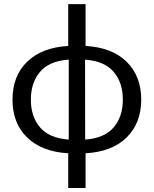

<svg xmlns="http://www.w3.org/2000/svg" viewBox="-20 -736 745 930"><path d="M394.5 174.5H310.5V6.5Q182.5 -1 111.5 -70Q40.5 -139 40.5 -253.5Q40.5 -368 111.5 -437Q182.5 -506 310.5 -513.5V-716H394.5V-513.5Q523.5 -506 593.8 -436.5Q664 -367 664 -253.5Q664 -140 593.8 -70.5Q523.5 -1 394.5 6.5ZM312.5 -60 313 -63V-447H310.5Q217.5 -440 173.5 -387.5Q129.5 -335 129.5 -253Q129.5 -171.5 173.5 -119.5Q217.5 -67.5 310.5 -60ZM394.5 -60Q487 -67.5 531 -119.5Q575 -171.5 575 -253Q575 -335.5 531 -387.5Q487 -439.5 394.5 -447H392Q392 -64.5 392.5 -60Z"/></svg>

Font: Verano Sans
Style: Regular
Weight: 400
Designer: Lukasz Dziedzic with Adam Twardoch and Botio Nikoltchev
Foundry: tyPoland Lukasz Dziedzic
Version: Version 3.001;December 28, 2019;FontCreator 12.0.0.2547 64-b